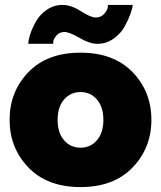

<svg xmlns="http://www.w3.org/2000/svg" viewBox="-20 -750 654 780"><path d="M196 -572H95Q95 -587 103 -611.5Q111 -636 126.5 -663.5Q142 -691 170.5 -710.5Q199 -730 234 -730Q269 -730 308.5 -704.5Q348 -679 369 -679Q389 -679 401.5 -692Q414 -705 416.5 -715Q419 -725 419 -730H519Q519 -719 510.5 -695Q502 -671 486.5 -642.5Q471 -614 441.5 -593Q412 -572 376 -572Q344 -572 303 -596Q262 -620 242 -620Q222 -620 210.5 -607Q199 -594 197.5 -586Q196 -578 196 -572ZM19 -263Q19 -378 95.5 -457Q172 -536 307 -536Q442 -536 518.5 -457Q595 -378 595 -263Q595 -149 518.5 -69.5Q442 10 307 10Q172 10 95.5 -69.5Q19 -149 19 -263ZM240 -180.5Q266 -150 307 -150Q348 -150 374 -180.5Q400 -211 400 -263Q400 -315 374 -345.5Q348 -376 307 -376Q266 -376 240 -345.5Q214 -315 214 -263Q214 -211 240 -180.5Z"/></svg>

Font: Raleway-v4020 Black
Style: Regular
Weight: 900
Designer: Matt McInerney, Pablo Impallari, Rodrigo Fuenzalida
Foundry: Matt McInerney, Pablo Impallari, Rodrigo Fuenzalida
Version: Version 4.020;PS 004.020;hotconv 1.0.88;makeotf.lib2.5.64775